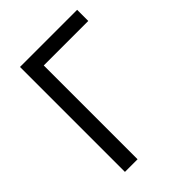

<svg xmlns="http://www.w3.org/2000/svg" viewBox="-202 -800 903 903"><g transform="rotate(-45 249.5 -349.0)"><path d="M93 0V-698H473V-624H177V0Z"/></g></svg>

Font: IBM Plex Sans
Style: Regular
Weight: 400
Designer: Mike Abbink, Paul van der Laan, Pieter van Rosmalen
Foundry: Bold Monday
Version: Version 3.201